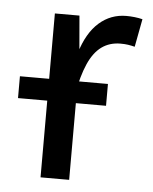

<svg xmlns="http://www.w3.org/2000/svg" viewBox="-44 -577 489 615"><g transform="rotate(5 200.0 -269.5)"><path d="M338 -539Q351 -539 364.5 -537.5Q378 -536 390 -533L373 -443Q361 -446 351 -447.5Q341 -449 327 -449Q292 -449 266.5 -430.5Q241 -412 224 -373.5Q207 -335 196 -275L193 -407Q213 -473 250.5 -506Q288 -539 338 -539ZM109 -527H188L198 -410L201 -315V0H109ZM298 -246.6H15V-316.8H298Z"/></g></svg>

Font: Fira Sans Variable
Style: Regular
Weight: 400
Designer: Carrois Corporate & Edenspiekermann AG
Foundry: Carrois Corporate GbR & Edenspiekermann AG
Version: Version 4.202